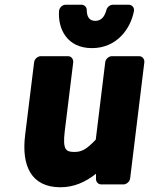

<svg xmlns="http://www.w3.org/2000/svg" viewBox="-20 -753 643 810"><path d="M86 -183C70 -53 112 37 235 37C292 37 341 15 385 -20V3C385 14 394 25 407 25H501C512 25 527 15 529 0L589 -491C590 -502 582 -516 567 -516H452C441 -516 426 -506 424 -491L384 -164C346 -124 326 -112 294 -112C258 -112 244 -121 253 -198L289 -491C290 -502 282 -516 267 -516H152C141 -516 126 -506 124 -491ZM368 -550C473 -550 531 -632 545 -706C548 -722 536 -733 523 -733H456C444 -733 432 -723 429 -711C421 -681 406 -665 382 -665C358 -665 346 -681 346 -711C346 -723 336 -733 324 -733H257C241 -733 230 -719 229 -706C224 -632 262 -550 368 -550Z"/></svg>

Font: Falling Sky
Style: BlkObl
Weight: 900
Designer: Paul D. Hunt
Foundry: Adobe Systems Incorporated
Version: Version 1.02